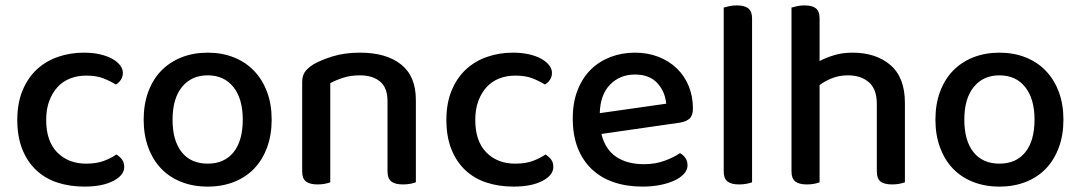

<svg xmlns="http://www.w3.org/2000/svg" viewBox="-20 -677 4002 711"><path d="M299 -397Q267 -397 240 -386.5Q213 -376 193.5 -355Q174 -334 162.5 -303.5Q151 -273 151 -233Q151 -154 192 -112.5Q233 -71 299 -71Q337 -71 364 -81Q391 -91 411 -105Q424 -97 432 -86Q440 -75 440 -59Q440 -28 399.5 -7Q359 14 293 14Q238 14 192.5 -1Q147 -16 114 -47Q81 -78 62.5 -124.5Q44 -171 44 -233Q44 -295 63.5 -342Q83 -389 116.5 -420Q150 -451 195 -466.5Q240 -482 290 -482Q323 -482 349.5 -476Q376 -470 395 -459.5Q414 -449 424.5 -435.5Q435 -422 435 -407Q435 -393 427.5 -381.5Q420 -370 409 -364Q388 -377 362.5 -387Q337 -397 299 -397Z M986 -234Q986 -177 969 -131Q952 -85 921.5 -53Q891 -21 847 -3.5Q803 14 749 14Q695 14 651 -3.5Q607 -21 576.5 -53Q546 -85 529 -131Q512 -177 512 -234Q512 -291 529 -337Q546 -383 577 -415Q608 -447 652 -464.5Q696 -482 749 -482Q802 -482 846 -464.5Q890 -447 921 -414.5Q952 -382 969 -336.5Q986 -291 986 -234ZM749 -398Q689 -398 654 -355Q619 -312 619 -234Q619 -156 653 -113.5Q687 -71 749 -71Q811 -71 845 -113.5Q879 -156 879 -234Q879 -311 844.5 -354.5Q810 -398 749 -398Z M1415 -303Q1415 -352 1387.5 -375Q1360 -398 1313 -398Q1278 -398 1250.5 -389Q1223 -380 1203 -369V-2Q1196 1 1183.5 3.5Q1171 6 1156 6Q1127 6 1113 -5Q1099 -16 1099 -42V-372Q1099 -395 1108 -409Q1117 -423 1138 -437Q1166 -454 1211 -468Q1256 -482 1313 -482Q1410 -482 1465 -438.5Q1520 -395 1520 -307V-2Q1513 1 1500 3.5Q1487 6 1472 6Q1443 6 1429 -5Q1415 -16 1415 -42V-303Z M1888 -397Q1856 -397 1829 -386.5Q1802 -376 1782.5 -355Q1763 -334 1751.5 -303.5Q1740 -273 1740 -233Q1740 -154 1781 -112.5Q1822 -71 1888 -71Q1926 -71 1953 -81Q1980 -91 2000 -105Q2013 -97 2021 -86Q2029 -75 2029 -59Q2029 -28 1988.5 -7Q1948 14 1882 14Q1827 14 1781.5 -1Q1736 -16 1703 -47Q1670 -78 1651.5 -124.5Q1633 -171 1633 -233Q1633 -295 1652.5 -342Q1672 -389 1705.5 -420Q1739 -451 1784 -466.5Q1829 -482 1879 -482Q1912 -482 1938.5 -476Q1965 -470 1984 -459.5Q2003 -449 2013.5 -435.5Q2024 -422 2024 -407Q2024 -393 2016.5 -381.5Q2009 -370 1998 -364Q1977 -377 1951.5 -387Q1926 -397 1888 -397Z M2207 -181Q2221 -124 2261.5 -96.5Q2302 -69 2365 -69Q2407 -69 2442 -82Q2477 -95 2498 -110Q2526 -94 2526 -65Q2526 -48 2513 -33.5Q2500 -19 2477.5 -8.5Q2455 2 2424.5 8Q2394 14 2359 14Q2301 14 2253.5 -2Q2206 -18 2172 -50Q2138 -82 2119.5 -129Q2101 -176 2101 -238Q2101 -298 2119 -343.5Q2137 -389 2168 -419.5Q2199 -450 2241 -466Q2283 -482 2331 -482Q2379 -482 2418.5 -466.5Q2458 -451 2486.5 -423.5Q2515 -396 2530.5 -358Q2546 -320 2546 -275Q2546 -250 2534 -238.5Q2522 -227 2499 -223ZM2331 -401Q2276 -401 2239.5 -364Q2203 -327 2201 -258L2447 -293Q2443 -338 2414 -369.5Q2385 -401 2331 -401Z M2717 6Q2688 6 2674 -5Q2660 -16 2660 -42V-649Q2667 -651 2680 -654Q2693 -657 2708 -657Q2737 -657 2751 -646Q2765 -635 2765 -609V-2Q2757 1 2744.5 3.5Q2732 6 2717 6Z M3227 -292Q3227 -347 3197.5 -372.5Q3168 -398 3120 -398Q3088 -398 3061.5 -387.5Q3035 -377 3015 -362V-2Q3008 1 2995.5 3.5Q2983 6 2968 6Q2939 6 2925 -5Q2911 -16 2911 -42V-649Q2918 -651 2931 -654Q2944 -657 2959 -657Q2988 -657 3001.5 -646Q3015 -635 3015 -609V-451Q3038 -463 3068.5 -472.5Q3099 -482 3137 -482Q3224 -482 3277.5 -436Q3331 -390 3331 -296V-2Q3324 1 3311 3.5Q3298 6 3284 6Q3254 6 3240.5 -5Q3227 -16 3227 -42V-292Z M3918 -234Q3918 -177 3901 -131Q3884 -85 3853.5 -53Q3823 -21 3779 -3.5Q3735 14 3681 14Q3627 14 3583 -3.5Q3539 -21 3508.5 -53Q3478 -85 3461 -131Q3444 -177 3444 -234Q3444 -291 3461 -337Q3478 -383 3509 -415Q3540 -447 3584 -464.5Q3628 -482 3681 -482Q3734 -482 3778 -464.5Q3822 -447 3853 -414.5Q3884 -382 3901 -336.5Q3918 -291 3918 -234ZM3681 -398Q3621 -398 3586 -355Q3551 -312 3551 -234Q3551 -156 3585 -113.5Q3619 -71 3681 -71Q3743 -71 3777 -113.5Q3811 -156 3811 -234Q3811 -311 3776.5 -354.5Q3742 -398 3681 -398Z"/></svg>

Font: Baloo Bhai 2 Medium
Style: Regular
Weight: 500
Designer: Supriya Tembe, Noopur Datye and Ek Type
Foundry: Ek Type
Version: Version 1.640;PS 1.000;hotconv 16.6.51;makeotf.lib2.5.65220;